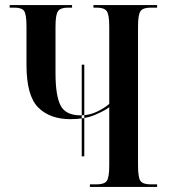

<svg xmlns="http://www.w3.org/2000/svg" viewBox="-20 -734 662 754"><path d="M301 -120V-480H311V-120ZM333 0H597V-10H571Q542 -10 532 -23Q522 -36 522 -85V-630Q522 -677 532 -690.5Q542 -704 571 -704H597V-714H347V-704H360Q389 -704 399 -690.5Q409 -677 409 -630V-326Q391 -310 361 -295.5Q331 -281 297 -281Q238 -281 218 -319.5Q198 -358 198 -447V-630Q198 -677 208 -690.5Q218 -704 247 -704H263V-714H18V-704H37Q66 -704 75 -690.5Q84 -677 84 -629V-479Q84 -358 130 -312Q176 -266 257 -266Q313 -266 352 -282.5Q391 -299 409 -313V-84Q409 -36 399 -23Q389 -10 360 -10H333Z"/></svg>

Font: Noto Serif Display Condensed Semi
Style: Regular
Weight: 600
Width: 3
Designer: Monotype Design Team
Foundry: Monotype Imaging Inc.
Version: Version 1.900